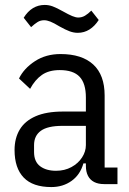

<svg xmlns="http://www.w3.org/2000/svg" viewBox="-20 -746 523 778"><path d="M456 0H402Q378 0 361.5 -8.5Q345 -17 336.5 -33.5Q328 -50 328 -74V-94L338 -84H318Q305 -38 270 -13Q235 12 188 12Q113 12 76 -26.5Q39 -65 39 -138Q39 -186 60 -221Q81 -256 124.5 -275Q168 -294 235 -294H328V-351Q328 -408 302.5 -435Q277 -462 222 -462Q178 -462 150 -442.5Q122 -423 102 -386L57 -428Q77 -469 121.5 -498Q166 -527 225 -527Q312 -527 358 -484.5Q404 -442 404 -359V-67H456ZM328 -236H233Q173 -236 145.5 -216Q118 -196 118 -158V-130Q118 -91 142.5 -72.5Q167 -54 207 -54Q242 -54 269.5 -69Q297 -84 312.5 -108Q328 -132 328 -158ZM295 -613Q279 -613 262.5 -619Q246 -625 221 -639Q198 -653 184 -658.5Q170 -664 159 -664Q144 -664 132 -656.5Q120 -649 106 -636L76 -674Q92 -700 113.5 -713Q135 -726 161 -726Q178 -726 194 -720Q210 -714 235 -700Q258 -687 272.5 -681Q287 -675 297 -675Q312 -675 324.5 -682.5Q337 -690 350 -703L380 -665Q364 -640 342.5 -626.5Q321 -613 295 -613Z"/></svg>

Font: IBM Plex Sans Condensed
Style: Regular
Weight: 400
Width: 3
Designer: Mike Abbink, Paul van der Laan, Pieter van Rosmalen
Foundry: Bold Monday
Version: Version 3.201